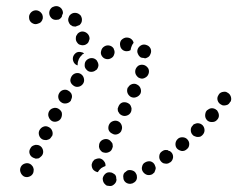

<svg xmlns="http://www.w3.org/2000/svg" viewBox="-20 -588 776 628"><path d="M352 16Q345 22 336 20Q331 20 327 18Q324 15 321 12Q318 8 317 4Q316 0 316 -5Q318 -14 325 -20Q332 -26 342 -24Q346 -24 350 -21Q354 -19 357 -16Q358 -14 359 -12Q360 -10 360 -8Q360 -4 361 -1Q361 0 361 0Q361 1 361 1Q360 10 352 16ZM420 8Q424 5 426 1Q428 -3 428 -8Q428 -12 427 -17Q427 -17 426 -17Q426 -18 426 -18Q426 -19 425 -20Q422 -27 414 -30Q406 -33 398 -31Q394 -29 391 -26Q387 -24 385 -20Q383 -16 383 -11Q383 -7 384 -2Q387 7 395 11Q404 15 412 12H413Q417 10 420 8ZM90 -30Q91 -34 89 -39Q88 -43 85 -46Q82 -50 78 -52Q70 -56 61 -53Q52 -50 48 -42Q44 -33 47 -25Q50 -16 58 -11Q66 -7 75 -10Q84 -13 88 -21Q90 -25 90 -30ZM485 -24Q487 -28 488 -32Q490 -36 489 -41Q488 -45 486 -49Q482 -57 473 -60Q464 -62 455 -57Q447 -53 445 -44Q442 -35 447 -27Q452 -19 461 -16Q470 -14 478 -18Q482 -21 485 -24ZM284 -34Q279 -42 280 -51Q281 -55 283 -59Q286 -63 289 -66Q293 -68 297 -69Q301 -70 306 -70Q315 -68 320 -61Q326 -54 325 -45Q317 -42 311 -38Q304 -32 300 -25Q300 -25 299 -25Q299 -25 299 -25Q290 -27 284 -34ZM546 -72Q547 -81 542 -88Q540 -90 538 -92Q537 -93 535 -94H531V-96Q530 -96 529 -97Q528 -97 527 -97Q522 -98 518 -97Q514 -96 510 -93Q502 -88 501 -78Q500 -69 505 -62Q508 -58 511 -56Q515 -53 520 -53Q524 -52 528 -53Q533 -54 536 -57H537Q544 -62 546 -72ZM120 -99Q117 -108 109 -112Q105 -114 101 -114Q96 -115 92 -113Q88 -112 84 -109Q81 -106 79 -102Q74 -94 77 -85Q80 -76 89 -72Q93 -70 97 -69Q101 -69 106 -70Q110 -72 113 -75Q117 -78 119 -82Q123 -90 120 -99ZM309 -96Q306 -99 305 -103Q303 -108 304 -112Q304 -117 306 -121Q310 -129 319 -132Q328 -135 336 -131Q340 -129 343 -125Q346 -122 348 -118Q349 -113 349 -109Q348 -104 346 -100Q343 -93 335 -90Q328 -87 320 -89Q318 -90 316 -90Q316 -90 316 -90Q316 -90 316 -90Q312 -92 309 -96ZM597 -107Q599 -112 599 -117Q599 -126 592 -133Q586 -139 576 -139Q572 -139 569 -138Q565 -137 562 -134Q555 -128 554 -119Q553 -109 559 -102Q562 -99 566 -97Q570 -95 575 -94Q579 -94 583 -95Q588 -97 591 -100Q595 -103 597 -107ZM151 -159Q148 -168 140 -172Q131 -177 123 -174Q114 -171 109 -162Q105 -154 108 -145Q111 -136 119 -132Q123 -130 128 -130Q132 -129 136 -131Q141 -132 144 -135Q147 -138 149 -142H150Q154 -150 151 -159ZM649 -162Q649 -171 643 -178Q640 -181 636 -183Q631 -185 627 -185Q622 -185 618 -183Q614 -182 611 -179V-178Q604 -172 604 -163Q604 -153 610 -147Q613 -143 618 -142Q622 -140 626 -140Q631 -140 635 -141Q639 -143 642 -146Q649 -153 649 -162ZM335 -164Q338 -155 347 -151Q355 -146 364 -149Q373 -152 377 -160V-161Q381 -169 378 -178Q375 -187 367 -191Q359 -195 350 -192Q341 -189 337 -181Q333 -173 335 -164ZM696 -210Q696 -218 691 -225Q691 -226 690 -227Q689 -228 687 -229Q687 -229 686 -230Q680 -234 673 -234Q666 -234 660 -229Q659 -229 658 -228Q657 -227 656 -226Q653 -223 652 -218Q651 -214 651 -210Q651 -205 653 -201Q655 -197 658 -194Q665 -188 675 -189Q684 -189 690 -196Q696 -202 696 -210ZM182 -220Q179 -228 170 -233Q162 -237 153 -234Q144 -231 140 -223Q136 -214 139 -206Q142 -197 150 -192Q158 -188 167 -191Q176 -194 180 -202Q184 -211 182 -220ZM368 -241Q366 -237 365 -233Q365 -228 366 -224Q368 -220 371 -216Q374 -213 378 -211Q386 -207 395 -210Q404 -213 408 -221Q410 -225 410 -229Q411 -234 409 -238Q408 -242 405 -246Q402 -249 398 -251Q390 -255 381 -253Q372 -250 368 -241ZM735 -272Q732 -281 724 -285Q720 -288 716 -288Q711 -288 707 -287Q703 -286 699 -283Q696 -280 694 -276Q689 -268 692 -259Q695 -250 703 -246Q707 -243 712 -243Q716 -243 720 -244Q725 -245 728 -248Q731 -251 733 -255H734Q738 -263 735 -272ZM212 -260Q212 -260 212 -260Q214 -264 215 -268Q216 -273 215 -277Q214 -282 211 -285Q208 -289 204 -291Q197 -296 188 -294Q179 -292 174 -284Q169 -276 171 -267Q173 -258 181 -253Q188 -248 198 -250Q207 -252 212 -259V-260Q212 -260 212 -260ZM397 -284Q400 -276 408 -271Q417 -267 425 -270Q434 -273 439 -281Q443 -289 440 -298Q437 -307 429 -311Q421 -316 412 -313Q403 -310 399 -302H398Q394 -293 397 -284ZM255 -328Q254 -338 247 -344Q240 -350 231 -349Q222 -348 216 -341Q210 -333 210 -324Q211 -315 219 -309Q226 -303 235 -304Q244 -305 250 -312Q256 -319 255 -328ZM423 -360Q426 -369 434 -374Q443 -378 452 -375Q460 -372 465 -364Q469 -356 466 -347Q463 -338 455 -334Q447 -329 438 -332Q438 -332 437 -332Q437 -332 437 -333Q436 -333 435 -333Q428 -337 424 -345Q421 -352 423 -360ZM302 -374Q302 -382 297 -389Q297 -389 297 -390Q296 -390 296 -390Q296 -391 296 -391Q289 -398 280 -398Q271 -398 264 -392Q257 -386 257 -376Q256 -367 263 -360Q269 -353 278 -353Q288 -353 294 -359H295Q301 -365 302 -374ZM233 -375Q232 -375 232 -375Q232 -375 231 -375Q223 -379 220 -387Q217 -394 219 -402Q222 -411 230 -416Q238 -420 247 -417Q249 -417 251 -416Q253 -415 255 -413Q251 -411 248 -409V-408Q242 -403 238 -395Q234 -386 234 -377Q234 -376 234 -374Q234 -374 234 -374Q234 -374 233 -374Q233 -374 233 -375ZM353 -409Q356 -416 354 -423Q353 -426 352 -428Q352 -429 352 -429Q352 -429 352 -429Q347 -437 338 -439Q329 -441 321 -436Q313 -431 311 -422Q308 -413 313 -405Q318 -397 327 -395Q336 -393 344 -398Q351 -402 353 -409ZM431 -412Q427 -420 431 -429Q435 -437 444 -441Q452 -444 461 -440Q469 -437 473 -428Q476 -419 472 -411Q469 -402 460 -399Q459 -398 457 -398Q456 -398 455 -397Q450 -399 444 -399Q439 -400 436 -404Q433 -407 431 -412ZM399 -421Q390 -419 382 -424Q374 -430 373 -439Q371 -448 376 -456Q382 -463 391 -465Q400 -466 407 -462Q415 -457 417 -448Q413 -443 411 -438Q408 -431 407 -424Q405 -423 403 -422Q401 -421 399 -421ZM228 -461Q228 -466 229 -470Q231 -474 234 -478Q237 -481 241 -483Q245 -485 249 -485Q258 -485 265 -479Q272 -473 273 -463Q273 -459 271 -455Q270 -450 267 -447Q264 -444 260 -442Q256 -440 251 -440Q251 -440 250 -440Q250 -440 250 -440Q247 -440 244 -441Q237 -442 233 -448Q228 -454 228 -461ZM210 -507Q207 -510 205 -515Q203 -519 203 -523Q203 -528 205 -532Q206 -536 209 -539Q216 -546 225 -546Q234 -546 241 -540Q245 -537 246 -533Q248 -529 248 -524Q248 -520 247 -516Q245 -511 242 -508Q242 -508 241 -507Q241 -507 240 -506Q236 -505 232 -503Q229 -502 227 -501Q223 -501 218 -502Q214 -504 210 -507ZM113 -515Q109 -512 105 -511Q96 -507 88 -511Q79 -515 76 -524Q75 -528 75 -533Q75 -537 77 -541Q79 -545 82 -548Q85 -551 90 -553Q99 -556 107 -552Q115 -548 119 -539Q119 -539 119 -539Q119 -539 119 -539Q119 -536 120 -534Q120 -531 120 -528Q119 -525 118 -522Q116 -518 113 -515ZM172 -524Q167 -523 163 -523Q153 -523 147 -530Q141 -537 141 -546Q141 -550 143 -555Q145 -559 148 -562Q151 -565 155 -566Q159 -568 164 -568Q173 -568 180 -561Q186 -554 186 -545Q186 -545 186 -545Q186 -545 186 -545Q185 -543 184 -540Q182 -536 182 -532Q181 -531 180 -531Q180 -530 179 -529Q176 -526 172 -524Z"/></svg>

Font: FRB American Cursive Guidelines Dotted Extrabold
Style: Bold Italic
Weight: 800
Italic angle: -25°
Version: Version 2.0;Modular Font Editor K font №1